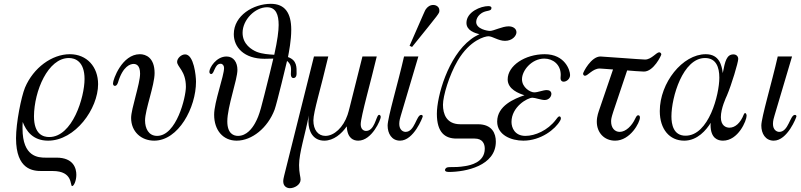

<svg xmlns="http://www.w3.org/2000/svg" viewBox="-20 -726 4196 1006"><path d="M64 -2C64 165 155 170 198 170H256C365 170 346 249 358 249C367 249 380 221 380 190C380 157 366 100 276 100H219C181 100 98 97 98 -53C98 -64 98 -76 99 -87C117 -40 152 11 232 11C374 11 494 -156 494 -285C494 -376 435 -442 346 -442C252 -442 155 -371 111 -267C91 -218 64 -82 64 -2ZM158 -117C159 -249 231 -422 341 -422C374 -422 423 -404 423 -312C423 -217 360 -8 238 -8C206 -8 158 -22 158 -117Z M572 -289C572 -281 576 -276 582 -276C588 -276 594 -281 598 -293C624 -381 664 -391 680 -391C694 -391 714 -384 714 -340C714 -287 667 -156 667 -108C667 -36 720 11 788 11C915 11 1007 -162 1007 -298C1007 -328 996 -441 950 -441C929 -441 908 -420 908 -402C908 -375 954 -355 954 -271C954 -217 905 -14 803 -14C758 -14 740 -54 740 -95C740 -151 790 -279 790 -343C790 -424 744 -442 713 -442C619 -442 572 -309 572 -289Z M1077 -350C1077 -344 1080 -338 1087 -338C1104 -340 1104 -392 1136 -392C1146 -392 1154 -383 1154 -370C1154 -327 1102 -192 1102 -125C1102 -43 1149 11 1220 11C1300 11 1383 -56 1419 -152C1431 -185 1483 -402 1484 -407C1494 -398 1505 -388 1505 -361C1505 -353 1504 -345 1504 -337C1504 -323 1510 -317 1517 -317C1524 -317 1534 -321 1534 -341C1534 -373 1537 -410 1489 -427C1494 -455 1506 -513 1506 -570C1506 -658 1473 -706 1399 -706C1308 -706 1205 -645 1205 -547C1205 -478 1259 -418 1366 -418C1381 -418 1397 -419 1412 -419L1394 -344C1347 -157 1342 -127 1316 -80C1302 -55 1273 -14 1227 -14C1205 -14 1171 -25 1171 -90C1171 -167 1224 -308 1224 -360C1224 -398 1205 -430 1167 -430C1113 -430 1077 -371 1077 -350ZM1251 -554C1251 -623 1317 -688 1379 -688C1426 -688 1440 -649 1440 -595C1440 -564 1434 -516 1417 -439C1386 -441 1355 -443 1326 -454C1299 -465 1251 -494 1251 -554Z M1464 224C1464 252 1485 260 1499 260C1523 260 1555 242 1555 215C1555 201 1547 181 1547 139C1547 75 1579 -21 1598 -121C1597 -111 1596 -101 1596 -90C1596 -37 1621 11 1679 11C1728 11 1770 -25 1796 -63H1797C1800 0 1833 11 1857 11C1929 11 1975 -99 1975 -113C1975 -121 1969 -127 1963 -123C1950 -114 1942 -40 1898 -40C1887 -40 1870 -47 1870 -75C1870 -114 1926 -310 1954 -430H1879L1812 -163C1809 -150 1805 -137 1801 -124C1779 -59 1731 -14 1685 -14C1647 -14 1622 -45 1622 -95C1622 -140 1660 -259 1700 -430H1625L1469 194C1467 203 1464 214 1464 224Z M2126 -486 2139 -480C2289 -666 2282 -655 2282 -672C2282 -689 2267 -700 2250 -700C2233 -700 2219 -690 2210 -676C2205 -667 2209 -676 2126 -486ZM2011 -68C2011 -27 2032 11 2076 11C2148 11 2195 -112 2195 -116C2195 -121 2192 -124 2187 -124C2161 -124 2154 -35 2105 -35C2092 -35 2072 -45 2072 -77C2072 -94 2077 -110 2080 -120L2172 -430H2097C2066 -293 2011 -110 2011 -68Z M2269 -130C2269 -30 2313 0 2372 0H2467C2509 0 2520 28 2520 53C2520 126 2442 140 2419 144C2350 156 2324 142 2314 158C2307 169 2316 175 2331 175C2420 175 2578 143 2578 16C2578 -26 2559 -75 2484 -75H2392C2319 -75 2301 -129 2301 -177C2301 -223 2333 -331 2378 -408C2442 -517 2522 -536 2539 -536C2561 -536 2591 -512 2626 -512C2665 -512 2686 -539 2686 -557C2686 -576 2668 -588 2645 -588C2611 -588 2567 -564 2547 -564C2534 -564 2475 -574 2475 -611C2475 -626 2483 -640 2494 -650C2523 -677 2555 -662 2555 -685C2555 -690 2550 -694 2539 -694C2499 -694 2424 -664 2424 -606C2424 -567 2466 -553 2492 -547C2476 -539 2461 -531 2447 -520C2327 -430 2269 -221 2269 -130Z M2585 -89C2585 -18 2659 11 2722 11C2814 11 2890 -49 2915 -94C2923 -107 2917 -118 2909 -116C2903 -114 2897 -104 2892 -98C2850 -43 2784 -14 2733 -14C2677 -14 2660 -57 2660 -87C2660 -166 2743 -214 2770 -214C2784 -214 2815 -202 2834 -202C2855 -202 2869 -219 2869 -234C2869 -246 2860 -254 2845 -254C2825 -254 2799 -242 2779 -242C2759 -242 2715 -267 2715 -311C2715 -357 2766 -419 2832 -419C2877 -419 2918 -388 2918 -334C2918 -325 2917 -320 2917 -316C2917 -303 2925 -298 2933 -298C2949 -298 2967 -313 2967 -333C2967 -358 2940 -442 2834 -442C2731 -442 2640 -382 2640 -310C2640 -258 2699 -236 2728 -227C2675 -209 2585 -172 2585 -89Z M3035 -340C3035 -334 3040 -329 3045 -329C3060 -329 3086 -367 3122 -367C3130 -367 3146 -365 3192 -362L3123 -160C3116 -139 3107 -117 3107 -88C3107 -32 3145 11 3203 11C3283 11 3333 -85 3333 -110C3333 -119 3329 -122 3324 -122C3318 -122 3315 -118 3308 -104C3291 -67 3259 -35 3227 -35C3200 -35 3182 -57 3182 -89C3182 -113 3185 -116 3266 -357C3284 -355 3345 -351 3354 -351C3405 -351 3445 -436 3445 -441C3445 -446 3440 -452 3434 -452C3419 -452 3393 -414 3360 -414C3341 -414 3139 -430 3126 -430C3077 -430 3035 -347 3035 -340Z M3437 -144C3437 -49 3488 11 3565 11C3635 11 3681 -46 3703 -81H3704C3704 -78 3703 -75 3703 -72C3703 0 3742 11 3768 11C3848 11 3892 -94 3892 -120C3892 -129 3884 -142 3877 -126C3860 -82 3832 -57 3802 -57C3784 -57 3757 -67 3757 -112C3757 -158 3784 -215 3789 -226C3813 -282 3848 -399 3848 -417C3848 -432 3837 -441 3823 -441C3788 -441 3779 -407 3767 -343C3762 -382 3750 -442 3678 -442C3556 -442 3437 -292 3437 -144ZM3498 -116C3498 -217 3558 -422 3674 -422C3732 -422 3749 -374 3749 -319C3749 -231 3694 -15 3572 -15C3508 -15 3498 -75 3498 -116Z M3969 -68C3969 -27 3990 11 4034 11C4106 11 4153 -112 4153 -116C4153 -121 4150 -124 4145 -124C4119 -124 4112 -35 4063 -35C4050 -35 4030 -45 4030 -77C4030 -94 4035 -110 4038 -120L4130 -430H4055C4024 -293 3969 -110 3969 -68Z"/></svg>

Font: CMU Serif
Style: Italic
Weight: 500
Italic angle: -14.04°
Version: Version 0.7.0